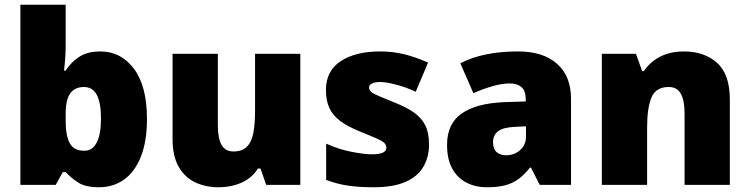

<svg xmlns="http://www.w3.org/2000/svg" viewBox="-20 -780 3163 810"><path d="M257 -588Q257 -559 255 -532Q253 -505 250 -482H257Q278 -516 313 -539.5Q348 -563 404 -563Q490 -563 545 -490Q600 -417 600 -278Q600 -184 574.5 -119.5Q549 -55 503.5 -22.5Q458 10 398 10Q340 10 309 -10.5Q278 -31 257 -54H245L215 0H66V-760H257ZM334 -413Q308 -413 290.5 -400.5Q273 -388 265 -363Q257 -338 257 -298V-271Q257 -207 274.5 -175.5Q292 -144 336 -144Q370 -144 388 -178.5Q406 -213 406 -280Q406 -346 388.5 -379.5Q371 -413 334 -413Z M1247 -553V0H1103L1079 -69H1068Q1051 -41 1024.5 -23.5Q998 -6 966.5 2Q935 10 901 10Q847 10 803 -11Q759 -32 733.5 -77Q708 -122 708 -193V-553H899V-251Q899 -197 914.5 -169Q930 -141 965 -141Q1001 -141 1021 -160.5Q1041 -180 1048.5 -218Q1056 -256 1056 -311V-553Z M1790 -170Q1790 -118 1766.5 -77Q1743 -36 1691.5 -13Q1640 10 1556 10Q1497 10 1450.5 3.5Q1404 -3 1356 -21V-174Q1409 -150 1463 -139.5Q1517 -129 1548 -129Q1580 -129 1595 -136Q1610 -143 1610 -157Q1610 -169 1600 -178Q1590 -187 1564.5 -198Q1539 -209 1492 -228Q1446 -247 1415.5 -269.5Q1385 -292 1370 -323.5Q1355 -355 1355 -400Q1355 -481 1417.5 -522Q1480 -563 1583 -563Q1638 -563 1686 -551Q1734 -539 1786 -516L1734 -393Q1693 -412 1651 -423Q1609 -434 1584 -434Q1562 -434 1549.5 -428Q1537 -422 1537 -411Q1537 -401 1545.5 -393Q1554 -385 1578 -375Q1602 -365 1648 -346Q1696 -327 1727.5 -304.5Q1759 -282 1774.5 -250.5Q1790 -219 1790 -170Z M2166 -563Q2271 -563 2330 -511Q2389 -459 2389 -363V0H2257L2220 -73H2216Q2193 -44 2168.5 -25.5Q2144 -7 2112 1.5Q2080 10 2034 10Q1986 10 1948 -9.5Q1910 -29 1888 -68.5Q1866 -108 1866 -169Q1866 -258 1927.5 -301Q1989 -344 2106 -349L2198 -352V-360Q2198 -397 2180 -412.5Q2162 -428 2131 -428Q2098 -428 2058 -416.5Q2018 -405 1977 -387L1922 -513Q1970 -538 2030.5 -550.5Q2091 -563 2166 -563ZM2155 -245Q2103 -243 2081.5 -226.5Q2060 -210 2060 -180Q2060 -152 2075 -138.5Q2090 -125 2115 -125Q2150 -125 2174.5 -147Q2199 -169 2199 -204V-247Z M2865 -563Q2951 -563 3005 -515Q3059 -467 3059 -360V0H2868V-302Q2868 -357 2852 -385Q2836 -413 2801 -413Q2747 -413 2728.5 -369Q2710 -325 2710 -242V0H2519V-553H2663L2689 -480H2696Q2714 -506 2738.5 -524.5Q2763 -543 2794.5 -553Q2826 -563 2865 -563Z"/></svg>

Font: Noto Sans Thai Black
Style: Regular
Weight: 900
Version: Version 2.001